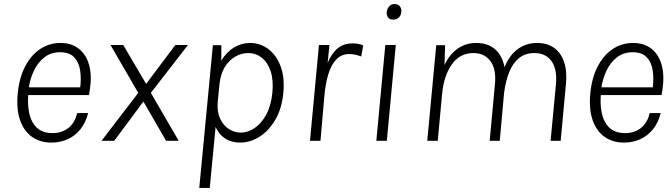

<svg xmlns="http://www.w3.org/2000/svg" viewBox="-20 -698 3334 952"><path d="M235 9Q178.5 9 138.2 -19.8Q98 -48.5 79.2 -103.2Q60.5 -158 68 -235.5Q75.5 -313 104.8 -369Q134 -425 179.2 -455Q224.5 -485 280 -485Q318.5 -485 347 -471.2Q375.5 -457.5 394.5 -432.5Q413.5 -407.5 422.2 -374.5Q431 -341.5 430 -302.5Q429.5 -286 427.2 -266Q425 -246 421 -226.5H97L121.5 -242Q115 -185 124.5 -138.8Q134 -92.5 162.2 -65.2Q190.5 -38 240.5 -38Q286.5 -38 319 -63.5Q351.5 -89 362.5 -137.5H417Q405 -89 378.2 -56.2Q351.5 -23.5 314.5 -7.2Q277.5 9 235 9ZM121.5 -256 103.5 -265H401.5L377 -259Q383.5 -306.5 377.5 -347.5Q371.5 -388.5 348 -413.8Q324.5 -439 278 -439Q232.5 -439 199.8 -413.5Q167 -388 147.5 -346.2Q128 -304.5 121.5 -256Z M483.5 0 665.5 -237.5 528 -475H591L704.5 -282L849.5 -475H912L728 -237.5L866 0H803.5L691 -194.5L546.5 0Z M968 234 1035.5 -474H1077.5Q1077.5 -455 1077.5 -435.5Q1077.5 -416 1077 -397Q1103 -440 1140 -462.5Q1177 -485 1219.5 -485Q1269.5 -485 1309.5 -455.5Q1349.5 -426 1370.8 -370.8Q1392 -315.5 1385 -238.5Q1378 -161.5 1346 -106Q1314 -50.5 1267.8 -20.8Q1221.5 9 1170.5 9Q1128.5 9 1097 -11Q1065.5 -31 1049 -68.5L1020 234ZM1175 -40.5Q1209 -40.5 1242.5 -63Q1276 -85.5 1300 -129.5Q1324 -173.5 1330.5 -238.5Q1336.5 -301.5 1321.8 -345.2Q1307 -389 1277.8 -412Q1248.5 -435 1210.5 -435Q1177.5 -435 1146.5 -417.2Q1115.5 -399.5 1094.2 -364.8Q1073 -330 1068 -278L1059.5 -193Q1055.5 -143.5 1071.5 -109.5Q1087.5 -75.5 1115.2 -58Q1143 -40.5 1175 -40.5Z M1517 0 1561.5 -475H1613.5L1604.5 -386.5Q1626 -436.5 1656 -459.8Q1686 -483 1728.5 -483Q1739.5 -483 1753.8 -481Q1768 -479 1781 -472.5L1771 -418Q1757 -423.5 1742 -426.8Q1727 -430 1712.5 -430Q1672.5 -430 1647 -402.8Q1621.5 -375.5 1607.2 -327.8Q1593 -280 1588 -218L1569 0Z M1929.5 -600.5Q1913 -600.5 1904.5 -611.2Q1896 -622 1897.5 -638.5Q1899 -653 1908.8 -665.5Q1918.5 -678 1937 -678Q1954 -678 1962.8 -666.5Q1971.5 -655 1970 -638.5Q1968 -620.5 1956.8 -610.5Q1945.5 -600.5 1929.5 -600.5ZM1846 0 1890.5 -475H1942.5L1898 0Z M2098.5 0 2143 -474H2187Q2186.5 -449.5 2185.5 -424.8Q2184.5 -400 2184 -375.5Q2208.5 -428 2248.8 -456.5Q2289 -485 2341.5 -485Q2398 -485 2434.2 -454Q2470.5 -423 2481.5 -365Q2506.5 -425.5 2548 -455.2Q2589.5 -485 2643 -485Q2692.5 -485 2726.8 -461Q2761 -437 2776.8 -391Q2792.5 -345 2786 -279.5L2760 0H2710L2736.5 -279.5Q2743.5 -354 2714.8 -394.5Q2686 -435 2629.5 -435Q2585 -435 2554.2 -410.5Q2523.5 -386 2505.5 -342Q2487.5 -298 2479.5 -238.5L2458 0H2408L2434 -279.5Q2441.5 -356.5 2411.2 -395.8Q2381 -435 2327.5 -435Q2260.5 -435 2220.5 -379Q2180.5 -323 2172 -231L2150.5 0Z M3074 9Q3017.5 9 2977.2 -19.8Q2937 -48.5 2918.2 -103.2Q2899.5 -158 2907 -235.5Q2914.5 -313 2943.8 -369Q2973 -425 3018.2 -455Q3063.5 -485 3119 -485Q3157.5 -485 3186 -471.2Q3214.5 -457.5 3233.5 -432.5Q3252.5 -407.5 3261.2 -374.5Q3270 -341.5 3269 -302.5Q3268.5 -286 3266.2 -266Q3264 -246 3260 -226.5H2936L2960.5 -242Q2954 -185 2963.5 -138.8Q2973 -92.5 3001.2 -65.2Q3029.5 -38 3079.5 -38Q3125.5 -38 3158 -63.5Q3190.5 -89 3201.5 -137.5H3256Q3244 -89 3217.2 -56.2Q3190.5 -23.5 3153.5 -7.2Q3116.5 9 3074 9ZM2960.5 -256 2942.5 -265H3240.5L3216 -259Q3222.5 -306.5 3216.5 -347.5Q3210.5 -388.5 3187 -413.8Q3163.5 -439 3117 -439Q3071.5 -439 3038.8 -413.5Q3006 -388 2986.5 -346.2Q2967 -304.5 2960.5 -256Z"/></svg>

Font: Karla Light
Style: Italic
Weight: 300
Italic angle: -8°
Designer: Jonathan Pinhorn
Version: Version 2.004;gftools[0.9.33]